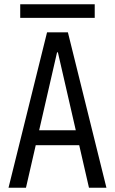

<svg xmlns="http://www.w3.org/2000/svg" viewBox="-20 -882 540 902"><path d="M20 0 201 -730H299L480 0H398L252 -636H248L102 0ZM112 -200V-270H388V-200ZM75 -798V-862H425V-798Z"/></svg>

Font: M PLUS 1 Code
Style: Regular
Weight: 400
Designer: Coji Morishita
Foundry: UNDERFOREST DESIGN
Version: Version 1.005